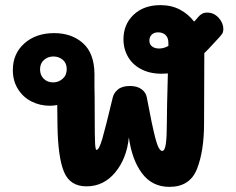

<svg xmlns="http://www.w3.org/2000/svg" viewBox="-20 -734 921 748"><path d="M818 -571Q787 -537 776 -527L775 -253Q775 -146 747.5 -76Q720 -6 640 -6Q573 -6 533.5 -58.5Q494 -111 482 -199Q474 -117 429 -62.5Q384 -8 317 -8Q253 -8 229.5 -64Q206 -120 204 -242L203 -325Q189 -322 174 -322Q136 -322 103 -338.5Q70 -355 50 -387Q30 -419 30 -461Q30 -525 75 -565Q120 -605 191 -605Q259 -605 303 -566Q347 -527 348 -447V-395Q349 -369 349 -285Q349 -197 350.5 -173.5Q352 -150 356 -150Q366 -150 378.5 -193Q391 -236 419 -353Q423 -372 439.5 -385.5Q456 -399 486 -399Q515 -399 532 -386Q549 -373 552 -354Q572 -247 585 -196.5Q598 -146 612 -146Q622 -146 626 -173Q630 -200 630 -254Q630 -306 634 -448L619 -447Q571 -445 535 -462Q499 -479 480 -510.5Q461 -542 461 -581Q461 -639 500.5 -676.5Q540 -714 605 -714Q648 -714 681 -696.5Q714 -679 736 -650Q740 -653 743 -657Q746 -660 752.5 -668Q759 -676 767.5 -680.5Q776 -685 787 -685Q813 -685 831.5 -665Q850 -645 850 -621Q850 -609 845 -601.5Q840 -594 818 -571ZM636 -555V-567Q636 -587 625 -597.5Q614 -608 596 -608Q580 -608 571 -599Q562 -590 562 -576Q562 -561 572.5 -553Q583 -545 600 -545Q618 -545 636 -555ZM187 -413Q208 -413 224 -427Q240 -441 240 -465Q240 -488 224.5 -501Q209 -514 188 -514Q167 -514 151.5 -500.5Q136 -487 136 -464Q136 -441 150.5 -427Q165 -413 187 -413Z"/></svg>

Font: Mali
Style: Bold
Weight: 700
Designer: Kitiyaporn Chalermlarp | Katatrad Aksorn Co.,Ltd.
Foundry: Cadson Demak Co.,Ltd.
Version: Version 1.000; ttfautohint (v1.6)